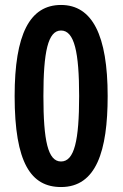

<svg xmlns="http://www.w3.org/2000/svg" viewBox="-20 -744 494 774"><path d="M414 -357C414 -602 352 -724 226 -724C100 -724 39 -606 39 -357C39 -87 105 10 226 10C368 10 414 -135 414 -357ZM155 -357C155 -534 173 -621 226 -621C280 -621 299 -533 299 -357C299 -178 280 -93 226 -93C173 -93 155 -177 155 -357Z"/></svg>

Font: Noto Sans Myanmar ExtraCondensed SemiBold
Style: Regular
Weight: 600
Width: 2
Designer: Monotype Design Team
Foundry: Monotype Imaging Inc.
Version: Version 2.107